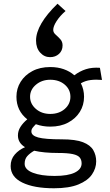

<svg xmlns="http://www.w3.org/2000/svg" viewBox="-20 -834 590 1028"><path d="M249 -156Q208 -156 172 -169Q161 -158 154.5 -149.5Q148 -141 148 -130Q148 -108 184.5 -98Q221 -88 311 -88Q385 -88 424.5 -72.5Q464 -57 479.5 -30Q495 -3 495 30Q495 67 472.5 100Q450 133 400 153.5Q350 174 269 174Q162 174 99.5 143.5Q37 113 37 55Q37 19 59 -6.5Q81 -32 114 -46Q76 -69 76 -109Q76 -133 89.5 -154.5Q103 -176 126 -195Q68 -241 68 -316Q68 -360 90.5 -396Q113 -432 153.5 -453.5Q194 -475 249 -475Q289 -475 321.5 -463.5Q354 -452 378 -431Q407 -453 440 -463.5Q473 -474 515 -471L526 -406Q494 -409 465.5 -405.5Q437 -402 413 -388Q430 -355 430 -316Q430 -271 407.5 -235Q385 -199 344.5 -177.5Q304 -156 249 -156ZM249 -224Q296 -224 326.5 -250.5Q357 -277 357 -316Q357 -355 326.5 -381Q296 -407 249 -407Q204 -407 172.5 -380.5Q141 -354 141 -316Q141 -278 172 -251Q203 -224 249 -224ZM112 43Q112 74 156 91Q200 108 272 108Q344 108 380.5 90Q417 72 417 41Q417 22 407 9.5Q397 -3 369.5 -9Q342 -15 290 -15Q253 -15 221 -18Q189 -21 163 -27Q139 -13 125.5 2.5Q112 18 112 43ZM288 -814 331 -775Q301 -749 283 -721Q265 -693 265 -674Q265 -660 277.5 -649Q290 -638 302.5 -624.5Q315 -611 315 -591Q315 -563 296 -545.5Q277 -528 248 -528Q217 -528 195 -552.5Q173 -577 173 -617Q173 -660 202 -709.5Q231 -759 288 -814Z"/></svg>

Font: Inconsolata SemiExpanded Medium
Style: Regular
Weight: 500
Width: 6
Monospace: yes
Designer: Raph Levien, Cyreal, Brenton Simpson
Foundry: Raph Levien, Cyreal, Google
Version: Version 3.001; ttfautohint (v1.8.2.53-6de2)